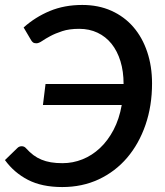

<svg xmlns="http://www.w3.org/2000/svg" viewBox="-22 -748 667 776"><path d="M65.5 -157Q76.5 -157 83.5 -148.5Q98 -132.5 113 -121.2Q128 -110 145.5 -102.8Q163 -95.5 183.8 -92Q204.5 -88.5 230.5 -88.5Q272.5 -88.5 311.2 -104Q350 -119.5 382 -149.5Q414 -179.5 437 -223.2Q460 -267 470 -323.5H151.5L162 -408.5H477.5Q477.5 -459.5 464.8 -500.8Q452 -542 428.8 -571Q405.5 -600 372.2 -615.8Q339 -631.5 298 -631.5Q258 -631.5 229.8 -622.2Q201.5 -613 181.5 -602.2Q161.5 -591.5 148 -582.2Q134.5 -573 125 -573Q116 -573 111.2 -576.8Q106.5 -580.5 103.5 -586L73.5 -637Q120.5 -679 179.2 -703.5Q238 -728 310.5 -728Q376 -728 428.2 -704.5Q480.5 -681 517 -638.8Q553.5 -596.5 573 -538.2Q592.5 -480 592.5 -411Q592.5 -320 566 -243.2Q539.5 -166.5 491.8 -110.5Q444 -54.5 377.2 -23.2Q310.5 8 229.5 8Q147.5 8 91.2 -21Q35 -50 -2 -101L48.5 -150Q52.5 -154 57 -155.5Q61.5 -157 65.5 -157Z"/></svg>

Font: Lato Semibold
Style: Italic
Weight: 600
Italic angle: -7°
Designer: Lukasz Dziedzic
Foundry: tyPoland Lukasz Dziedzic
Version: Version 2.006; 2014-01-15